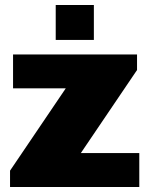

<svg xmlns="http://www.w3.org/2000/svg" viewBox="-20 -745 596 765"><path d="M526 -528V-466L302 -135H535V0H20V-65L242 -393H32V-528ZM354 -725V-586H202V-725Z"/></svg>

Font: Archicoco
Style: Regular
Weight: 400
Designer: Hector Gatti
Foundry: Hector Gatti
Version: 1.002